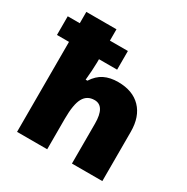

<svg xmlns="http://www.w3.org/2000/svg" viewBox="-172 -906 1024 1053"><g transform="rotate(30 340.0 -380.0)"><path d="M76.2 -569.8H0V-688H76.2V-759.8H267.1V-688H380.9V-569.8H266.1V-549.8Q266.1 -531.7 263.7 -494.1Q261.2 -456.5 258.8 -436H270Q296.9 -478 333.7 -496.1Q370.6 -514.2 420.9 -514.2Q513.2 -514.2 564.7 -460.9Q616.2 -407.7 616.2 -312V0H423.8V-252.9Q423.8 -363.8 357.9 -363.8Q311 -363.8 289.1 -324.2Q267.1 -284.7 267.1 -192.9V0H76.2Z"/></g></svg>

Font: OpenSansExtrabold
Style: Regular
Weight: 800
Foundry: Ascender Corporation
Version: Version 1.10